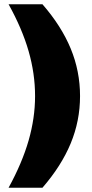

<svg xmlns="http://www.w3.org/2000/svg" viewBox="-20 -770 430 900"><path d="M179 -750Q267.6 -648.2 311.4 -542.3Q355.2 -436.4 355.2 -319.8Q355.2 -203.6 311.4 -97.9Q267.6 7.8 179 110H20.2Q83.8 -6 114.1 -111.4Q144.4 -216.8 144.4 -319.8Q144.4 -424.8 114.1 -530.2Q83.8 -635.6 20.2 -750Z"/></svg>

Font: Unbounded
Style: Regular
Weight: 400
Designer: Luke Prowse, Jean-Baptiste Morizot, Fátima Lázaro, Florian Runge
Foundry: NaN
Version: Version 1.701;gftools[0.9.28.dev5+ged2979d]